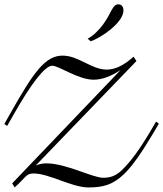

<svg xmlns="http://www.w3.org/2000/svg" viewBox="-29 -842 742 872"><path d="M577.6 -584.5C528.3 -540.5 489.7 -525.9 455.6 -525.9C386.2 -525.9 328.1 -589.4 255.4 -589.4C175.8 -589.4 123 -513.2 16.6 -324.7L-9.3 -278.8L3.4 -270L29.3 -315.4C110.8 -460 174.8 -543.5 208 -543.5C239.3 -543.5 325.7 -480 396.5 -480C436.5 -480 477.1 -497.1 518.1 -523.4L26.4 -9.3L37.6 9.3C86.9 -34.7 88.9 -54.2 123 -54.2C194.3 -54.2 296.9 9.3 372.6 9.3C438 9.3 482.4 -2 533.2 -50.3C573.7 -88.9 614.3 -149.4 666 -235.4L692.4 -280.3L679.7 -289.6L653.3 -244.6C605 -163.1 562.5 -105 522.9 -67.9C495.1 -41.5 469.7 -34.7 439.5 -34.7C391.1 -34.7 270.5 -100.1 182.1 -100.1C163.1 -100.1 147.5 -96.2 133.3 -90.3L590.8 -564.9ZM382.8 -654.3C426.8 -668.9 531.7 -737.8 531.7 -794.9C531.7 -809.6 524.4 -822.3 508.8 -822.3C481 -822.3 478.5 -784.7 439.9 -731.9C417 -700.7 389.2 -675.8 369.1 -666.5Z"/></svg>

Font: Petit Formal Script
Style: Regular
Weight: 400
Designer: Pablo Impallari, Brenda Gallo, Rodrigo Fuenzalida
Foundry: Pablo Impallari, Brenda Gallo, Rodrigo Fuenzalida
Version: Version 1.001